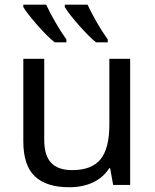

<svg xmlns="http://www.w3.org/2000/svg" viewBox="-20 -786 658 816"><path d="M168 -536.1V-190.9Q168 -126 197 -94.5Q226.1 -63 287.1 -63Q369.6 -63 407.2 -108.9Q444.8 -154.8 444.8 -256.8V-536.1H533.2V0H460.9L448.2 -70.8H443.8Q419.9 -32.2 376 -11.2Q332 9.8 273.9 9.8Q177.2 9.8 128.2 -36.6Q79.1 -83 79.1 -185.1V-536.1ZM262.2 -606H212.4Q180.7 -631.3 137.9 -680.2Q95.2 -729 79.1 -755.9V-766.1H176.3Q189.9 -736.3 214.1 -693.8Q238.3 -651.4 262.2 -618.2ZM438 -606H388.2Q358.9 -629.4 315.9 -678Q272.9 -726.6 255.4 -755.9V-766.1H352.1Q365.7 -736.3 389.9 -693.8Q414.1 -651.4 438 -618.2Z"/></svg>

Font: NotoSans
Style: Regular
Weight: 400
Designer: Monotype Design team
Foundry: Monotype Imaging Inc.
Version: Version 1.04; ttfautohint (v1.4.1)